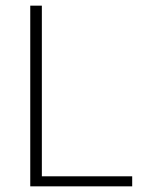

<svg xmlns="http://www.w3.org/2000/svg" viewBox="-20 -659 521 679"><path d="M128 0H87V-639H128ZM106 -35.5H447.5V0H106Z"/></svg>

Font: Anek Telugu Medium ExtraLight
Style: Regular
Weight: 250
Version: Version 1.003